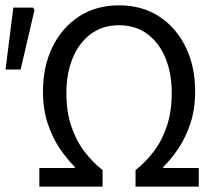

<svg xmlns="http://www.w3.org/2000/svg" viewBox="-33 -688 798 708"><path d="M112.1 0V-68.5H243.1V-72.5Q214.7 -100.1 187.7 -139.8Q160.8 -179.6 143.1 -232.3Q125.5 -285.1 125.5 -351.2Q125.5 -443 160.4 -514.5Q195.2 -586 258.2 -627.2Q321.1 -668.3 406 -668.3Q491 -668.3 553.9 -627.2Q616.9 -586 651.7 -514.5Q686.6 -443 686.6 -351.2Q686.6 -285.1 668.9 -232.3Q651.3 -179.6 624.4 -139.8Q597.4 -100.1 569 -72.5V-68.5H700V0H466.8V-60.8Q504.5 -90.3 534.7 -130.4Q565 -170.5 582.6 -223.8Q600.3 -277.1 600.3 -345.8Q600.3 -417 577.4 -473.4Q554.5 -529.8 510.8 -562.3Q467.2 -594.9 406 -594.9Q344.9 -594.9 301.4 -562.3Q258 -529.8 234.9 -473.4Q211.8 -417 211.8 -345.8Q211.8 -277.1 229.5 -223.8Q247.1 -170.5 277.4 -130.4Q307.6 -90.3 345.3 -60.8V0ZM-12.6 -431.6 16.2 -660H89.2L94.2 -650.8L43 -431.6Z"/></svg>

Font: SourceSans3VF
Style: Regular
Weight: 200
Designer: Paul D. Hunt
Foundry: Adobe
Version: Version 3.052;hotconv 1.1.0;makeotfexe 2.6.0